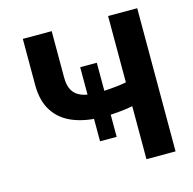

<svg xmlns="http://www.w3.org/2000/svg" viewBox="-104 -811 919 916"><g transform="rotate(-15 355.5 -353.5)"><path d="M398.7 -139.7H316.6V-505.6H398.7ZM229.8 -707V-478.4Q229.8 -438 244 -413.5Q258.3 -389 288.3 -377.7Q318.2 -366.3 365.9 -366.3Q405.1 -366.3 455.3 -371.6Q505.5 -376.9 534 -385.4V-268.7Q502.7 -258.8 453.4 -253.4Q404.1 -248.1 365.9 -248.1Q279.3 -248.1 216.9 -272.6Q154.4 -297.2 120.8 -348.6Q87.2 -400.1 87.2 -478.4V-707ZM652.2 -707V0H508.4V-707Z"/></g></svg>

Font: Pretendard JP Variable
Style: Regular
Weight: 400
Designer: Base glyphs from Inter by Rasmus Andersson; Hangul glyphs from Noto Sans CJK(Source Han Sans) by Jang Soo-young and Kang
Foundry: Kil Hyung-jin
Version: Version 1.307;Glyphs 3.2 (3192)